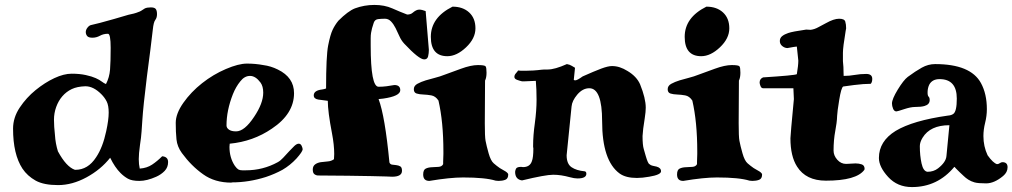

<svg xmlns="http://www.w3.org/2000/svg" viewBox="-20 -712 4108 779"><path d="M418 -575Q400 -575 385.5 -567Q371 -559 355 -559Q339 -559 333.5 -566Q328 -573 328 -582Q328 -591 335 -600Q342 -609 350 -610.5Q358 -612 385 -619Q412 -626 443 -635L501 -652Q529 -658 533 -660Q549 -665 557 -671Q564 -676 568 -678Q577 -682 592 -682Q607 -682 612 -675.5Q617 -669 617 -654.5Q617 -640 610 -631Q603 -622 600 -592L590 -509L576 -401Q561 -280 557.5 -224Q554 -168 552 -153L548 -124Q543 -88 543 -66.5Q543 -45 547 -28Q576 -30 597 -44Q618 -58 638 -78Q662 -76 662 -54.5Q662 -33 648 -18.5Q634 -4 614 5Q576 22 545.5 22Q515 22 499 13Q483 4 469 -10Q446 -33 427 -72Q389 -24 331 7.5Q273 39 215.5 39Q158 39 125 21Q91 2 71 -28Q33 -86 33 -190Q33 -235 60 -275.5Q87 -316 124.5 -346.5Q162 -377 200.5 -395Q239 -413 271 -413Q303 -413 328 -407.5Q353 -402 368.5 -395Q384 -388 393 -381Q402 -374 410 -371Q424 -398 426.5 -429.5Q429 -461 429 -518Q429 -575 418 -575ZM203 -164Q205 -130 215 -98Q249 -35 284 -23Q285 -23 286 -23Q337 -23 370 -74Q397 -114 411 -180Q421 -226 421 -255Q421 -284 413 -300Q405 -316 391 -330Q359 -362 327 -362Q326 -362 326 -362Q293 -361 271 -350.5Q249 -340 233 -321.5Q217 -303 208 -278Q199 -253 199 -226Q199 -199 203 -164Z M912 -129 911 -116Q911 -72 933 -39Q941 -28 947 -24.5Q953 -21 963 -21H977Q1047 -21 1107 -54Q1118 -60 1129 -72L1153 -98Q1164 -110 1174 -119.5Q1184 -129 1192 -129Q1200 -129 1204 -120Q1208 -111 1208 -106Q1207 -96 1183 -69Q1157 -41 1126 -23Q1095 -6 1059 6Q990 28 921 28Q920 29 919 29Q851 29 804 -5Q756 -39 718 -91Q699 -117 696 -146.5Q693 -176 693 -213.5Q693 -251 724 -295Q755 -339 800 -374.5Q845 -410 896.5 -432Q948 -454 982 -454Q1016 -454 1048 -448Q1079 -444 1107 -430Q1173 -398 1173 -334Q1173 -250 1083 -190Q1007 -138 912 -129ZM899 -203Q899 -193 909 -186Q919 -179 937 -179Q938 -179 938 -179Q972 -179 1011 -238Q1048 -293 1048 -336Q1048 -362 1037 -377Q1017 -404 994.5 -404Q972 -404 955 -382Q937 -360 925 -330Q899 -264 899 -203Z M1611 -19Q1611 5 1571 5Q1569 5 1547 4Q1525 3 1486 2.5Q1447 2 1392 1Q1337 0 1271 0Q1263 0 1256 -5Q1249 -10 1249 -24Q1249 -38 1258.5 -45Q1268 -52 1281.5 -54Q1295 -56 1309.5 -57Q1324 -58 1335 -66L1336 -87Q1336 -124 1327 -171Q1310 -259 1310 -303Q1290 -305 1271.5 -308Q1253 -311 1253 -325Q1253 -345 1287 -349Q1295 -350 1303 -353Q1303 -485 1311.5 -528Q1320 -571 1329.5 -591Q1339 -611 1353 -628Q1392 -667 1420 -678Q1458 -692 1499 -692Q1540 -692 1571.5 -678Q1603 -664 1632 -653Q1646 -653 1654 -660Q1669 -673 1680.5 -673Q1692 -673 1707 -667L1720 -510Q1720 -496 1717 -483.5Q1714 -471 1701 -471Q1680 -471 1620 -535Q1608 -548 1600.5 -565Q1593 -582 1585 -598Q1577 -614 1566.5 -625Q1556 -636 1542 -636Q1528 -636 1514.5 -634.5Q1501 -633 1496.5 -620Q1492 -607 1489.5 -597.5Q1487 -588 1485.5 -578.5Q1484 -569 1484 -557V-527Q1484 -360 1516 -360Q1532 -360 1548 -362Q1576 -366 1580 -367Q1604 -367 1604 -346Q1604 -322 1535 -312Q1521 -310 1516 -310Q1542 -241 1560 -53Q1563 -45 1571 -44Q1579 -43 1588 -42Q1597 -41 1604 -37Q1611 -33 1611 -19Z M1859 8Q1806 8 1722 22Q1697 22 1697 -4Q1697 -23 1707.5 -28Q1718 -33 1732 -33.5Q1746 -34 1759.5 -35Q1773 -36 1778 -46V-56L1779 -87V-97Q1779 -217 1759 -304Q1747 -322 1730 -325Q1713 -328 1697.5 -328.5Q1682 -329 1670.5 -332.5Q1659 -336 1659 -350Q1659 -364 1673.5 -372Q1688 -380 1707.5 -386Q1727 -392 1745.5 -396.5Q1764 -401 1787 -410L1850 -433Q1891 -448 1919 -448Q1947 -448 1950.5 -442.5Q1954 -437 1954 -417Q1954 -397 1948 -385L1947 -212Q1947 -157 1950 -141Q1954 -120 1962.5 -90Q1971 -60 1983 -49.5Q1995 -39 2008 -30L2032 -16Q2042 -9 2042 -4Q2042 13 2030 17.5Q2018 22 2003 22L1991 21Q1949 8 1859 8ZM1795 -484Q1728 -484 1728 -562.5Q1728 -641 1816 -685Q1858 -685 1883.5 -661.5Q1909 -638 1909 -597Q1909 -556 1871 -520Q1833 -484 1795 -484Z M2098 20Q2070 16 2070 -15Q2072 -29 2078 -32Q2084 -35 2094 -35L2102 -34Q2130 -34 2138 -58Q2144 -73 2144 -110Q2144 -113 2143 -116Q2143 -119 2143 -122Q2143 -162 2150 -212Q2157 -264 2157 -307.5Q2157 -351 2154 -384L2108 -382H2098Q2089 -384 2078 -388Q2067 -392 2067 -400Q2067 -408 2073.5 -415Q2080 -422 2082 -426Q2088 -425 2093 -425H2115Q2132 -425 2144 -426Q2156 -427 2162.5 -427.5Q2169 -428 2175.5 -429Q2182 -430 2202 -430Q2231 -430 2280 -452Q2292 -450 2300.5 -444.5Q2309 -439 2313 -437L2308 -388Q2310 -386 2314 -386Q2322 -386 2344 -402Q2391 -423 2419 -433.5Q2447 -444 2463 -444Q2479 -444 2494.5 -439Q2510 -434 2526 -424Q2563 -402 2577 -370Q2600 -313 2600 -275Q2600 -259 2596 -233Q2588 -184 2587 -160Q2587 -123 2592 -107Q2596 -91 2600 -79Q2609 -48 2615 -46Q2620 -41 2628 -39.5Q2636 -38 2644 -36Q2662 -31 2662 -17Q2662 -3 2614 5Q2586 10 2564 10Q2519 10 2494 -8Q2423 -60 2423 -220Q2423 -354 2371 -354Q2344 -354 2322 -328Q2301 -303 2299 -280L2279 -82Q2279 -47 2299 -33.5Q2319 -20 2352 -17Q2359 -16 2359 -7Q2359 12 2323 12Q2310 12 2292 7Q2256 -3 2224.5 -3Q2193 -3 2098 20Z M2889 8Q2836 8 2752 22Q2727 22 2727 -4Q2727 -23 2737.5 -28Q2748 -33 2762 -33.5Q2776 -34 2789.5 -35Q2803 -36 2808 -46V-56L2809 -87V-97Q2809 -217 2789 -304Q2777 -322 2760 -325Q2743 -328 2727.5 -328.5Q2712 -329 2700.5 -332.5Q2689 -336 2689 -350Q2689 -364 2703.5 -372Q2718 -380 2737.5 -386Q2757 -392 2775.5 -396.5Q2794 -401 2817 -410L2880 -433Q2921 -448 2949 -448Q2977 -448 2980.5 -442.5Q2984 -437 2984 -417Q2984 -397 2978 -385L2977 -212Q2977 -157 2980 -141Q2984 -120 2992.5 -90Q3001 -60 3013 -49.5Q3025 -39 3038 -30L3062 -16Q3072 -9 3072 -4Q3072 13 3060 17.5Q3048 22 3033 22L3021 21Q2979 8 2889 8ZM2825 -484Q2758 -484 2758 -562.5Q2758 -641 2846 -685Q2888 -685 2913.5 -661.5Q2939 -638 2939 -597Q2939 -556 2901 -520Q2863 -484 2825 -484Z M3219 -466 3213 -523H3212Q3207 -523 3175 -517Q3164 -517 3154 -525Q3144 -533 3144 -545.5Q3144 -558 3153.5 -565.5Q3163 -573 3178 -578Q3195 -584 3251 -592L3269 -591Q3285 -593 3301 -602L3331 -618Q3363 -636 3384.5 -636Q3406 -636 3409.5 -624.5Q3413 -613 3413 -597L3411 -586Q3400 -520 3400 -498Q3400 -476 3400 -464L3402 -440Q3402 -428 3402.5 -418Q3403 -408 3403 -404Q3426 -404 3448 -408Q3470 -412 3494.5 -412Q3519 -412 3519 -392Q3519 -379 3513 -372Q3485 -372 3445 -367Q3405 -362 3401 -361Q3393 -356 3385 -307Q3377 -258 3376.5 -242.5Q3376 -227 3374 -212Q3372 -197 3369 -181Q3362 -144 3362 -101Q3362 -81 3377 -64Q3392 -47 3413 -47L3451 -49Q3465 -49 3476.5 -45Q3488 -41 3488 -26Q3488 -25 3487 -24V-23Q3455 21 3331 21Q3250 21 3214 -36Q3187 -78 3187 -151Q3187 -163 3201 -310L3199 -354H3076Q3069 -354 3065.5 -363Q3062 -372 3062 -377Q3062 -392 3076 -398Q3203 -406 3213 -411Q3219 -447 3219 -466Z M3862 -312Q3862 -391 3792 -391Q3762 -391 3750 -368Q3744 -355 3743.5 -339.5Q3743 -324 3747.5 -320Q3752 -316 3752 -306Q3752 -288 3731 -282Q3718 -278 3693 -278Q3675 -278 3648 -269Q3621 -260 3617 -260Q3608 -260 3603.5 -271Q3599 -282 3599 -292Q3599 -310 3622.5 -348.5Q3646 -387 3663 -400Q3694 -423 3720 -437.5Q3746 -452 3774 -452Q3918 -452 3960 -375Q3984 -331 3984 -269Q3984 -242 3977 -214Q3970 -186 3970 -160Q3970 -118 3987 -82Q4009 -51 4025 -46Q4031 -46 4036.5 -50Q4042 -54 4047 -54Q4068 -54 4068 -33.5Q4068 -13 4050 2Q4014 32 3981 32Q3948 32 3934 28Q3920 24 3909 17Q3898 10 3890 2L3874 -13L3859 -28Q3853 -35 3852 -35Q3784 47 3680 47Q3621 47 3583.5 6Q3546 -35 3546 -71Q3546 -139 3614 -181Q3684 -223 3826 -243Q3840 -244 3848 -250Q3862 -260 3862 -312ZM3723 -153Q3712 -135 3712 -119Q3712 -81 3719 -49Q3726 -17 3743 -15Q3768 -15 3786 -29Q3818 -54 3820 -79L3832 -204Q3754 -204 3723 -153Z"/></svg>

Font: Miltonian Tattoo
Style: Regular
Weight: 400
Designer: Pablo Impallari
Foundry: Pablo Impallari
Version: Version 1.008